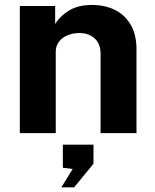

<svg xmlns="http://www.w3.org/2000/svg" viewBox="-20 -554 644 799"><path d="M62.5 -529H209.5V-454.5Q231 -488.5 268.5 -511Q306 -533.5 363.5 -533.5Q414 -533.5 455.8 -514Q497.5 -494.5 522.8 -453Q548 -411.5 548 -349V0H398.5V-330.5Q398.5 -372 373.8 -394.2Q349 -416.5 310.5 -416.5Q285 -416.5 262.5 -407.8Q240 -399 226 -381.2Q212 -363.5 212 -338.5V0H62.5ZM282.5 149 241.5 144V48H369V127.5L288.5 225.5H235.5Z"/></svg>

Font: 1883 Sans
Style: Bold
Weight: 700
Designer: 1883 Sans project is a fork of Public Sans.
Version: Version 1.009